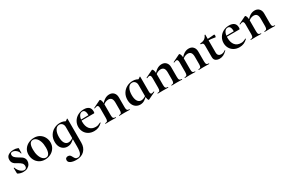

<svg xmlns="http://www.w3.org/2000/svg" viewBox="126 -1705 4809 3229"><g transform="rotate(-30 2530.5 -90.5)"><path d="M198 -244Q236 -222 254.5 -209.5Q273 -197 288 -174.5Q303 -152 303 -120Q303 -86 286 -56Q269 -26 235 -7.5Q201 11 154 11Q99 11 50 -16Q44 -22 44 -28L42 -127Q42 -130 47.5 -130.5Q53 -131 54 -129Q70 -79 107 -44Q144 -9 182 -9Q203 -9 215.5 -22Q228 -35 228 -60Q228 -97 207 -118.5Q186 -140 145 -163Q110 -182 92 -194Q74 -206 60 -228Q46 -250 46 -282Q46 -341 88 -368.5Q130 -396 191 -396Q214 -396 232.5 -393Q251 -390 274 -381Q283 -378 283 -370Q283 -345 282 -331L281 -281Q281 -278 275 -278Q269 -278 269 -281Q269 -300 253 -322.5Q237 -345 211.5 -361Q186 -377 159 -377Q118 -377 118 -338Q118 -309 138.5 -288Q159 -267 198 -244Z M369 -198Q369 -263 402 -308.5Q435 -354 486 -376.5Q537 -399 591 -399Q653 -399 699 -370Q745 -341 769.5 -293.5Q794 -246 794 -192Q794 -132 764 -85.5Q734 -39 683.5 -13Q633 13 574 13Q512 13 465.5 -15.5Q419 -44 394 -92.5Q369 -141 369 -198ZM684 -157Q684 -227 666 -277Q648 -327 619 -352.5Q590 -378 557 -378Q477 -378 477 -235Q477 -168 494 -116.5Q511 -65 540 -36.5Q569 -8 604 -8Q643 -8 663.5 -46.5Q684 -85 684 -157Z M877 205Q877 179 892 166.5Q907 154 928 154Q956 154 969.5 167Q983 180 996 206Q1009 233 1023.5 246.5Q1038 260 1069 260Q1104 260 1125 224Q1146 188 1146 94V-359Q1179 -367 1196.5 -374.5Q1214 -382 1230 -398Q1231 -399 1233 -399Q1235 -399 1237.5 -397.5Q1240 -396 1240 -394V70Q1240 164 1184 222.5Q1128 281 1027 281Q961 281 919 261.5Q877 242 877 205ZM858 -164Q858 -235 891 -288.5Q924 -342 978 -370Q1032 -398 1094 -398Q1167 -398 1219 -352L1146 -288Q1146 -327 1124.5 -352Q1103 -377 1068 -377Q1018 -377 989.5 -327Q961 -277 961 -198Q961 -123 986.5 -81.5Q1012 -40 1059 -40Q1106 -40 1163 -84L1171 -77Q1129 -34 1092.5 -10.5Q1056 13 1008 13Q967 13 932.5 -7.5Q898 -28 878 -68Q858 -108 858 -164Z M1327 -182Q1327 -240 1356 -289Q1385 -338 1436.5 -366.5Q1488 -395 1553 -395Q1615 -395 1649 -367Q1683 -339 1683 -280Q1683 -249 1672 -249H1576Q1578 -310 1564 -342.5Q1550 -375 1515 -375Q1475 -375 1451.5 -334Q1428 -293 1428 -225Q1428 -137 1468.5 -87Q1509 -37 1585 -37Q1612 -37 1631 -43.5Q1650 -50 1681 -65L1683 -66Q1685 -66 1687.5 -62Q1690 -58 1688 -56Q1651 -20 1613 -4Q1575 12 1530 12Q1467 12 1421 -14.5Q1375 -41 1351 -85.5Q1327 -130 1327 -182ZM1392 -267 1611 -271V-249L1393 -248Z M2021 -12Q2052 -12 2063 -26.5Q2074 -41 2074 -81V-225Q2074 -279 2054.5 -305Q2035 -331 1993 -331Q1962 -331 1930.5 -315.5Q1899 -300 1881 -275L1876 -287Q1912 -339 1956.5 -368.5Q2001 -398 2051 -398Q2105 -398 2136.5 -363.5Q2168 -329 2168 -273V-81Q2168 -41 2179.5 -26.5Q2191 -12 2222 -12Q2225 -12 2225 -6Q2225 0 2222 0Q2196 0 2181 -1L2121 -2L2063 -1Q2047 0 2021 0Q2018 0 2018 -6Q2018 -12 2021 -12ZM1752 -12Q1783 -12 1794 -26.5Q1805 -41 1805 -81V-269Q1805 -300 1797.5 -314.5Q1790 -329 1774 -329Q1757 -329 1726 -315H1724Q1721 -315 1719.5 -320Q1718 -325 1720 -326L1859 -394Q1865 -396 1866 -396Q1878 -396 1888.5 -370.5Q1899 -345 1899 -303V-81Q1899 -41 1910.5 -26.5Q1922 -12 1953 -12Q1956 -12 1956 -6Q1956 0 1953 0Q1927 0 1912 -1L1852 -2L1793 -1Q1778 0 1752 0Q1749 0 1749 -6Q1749 -12 1752 -12Z M2271 -164Q2271 -235 2304 -288.5Q2337 -342 2391 -370Q2445 -398 2507 -398Q2580 -398 2632 -352L2559 -288Q2559 -327 2537.5 -352Q2516 -377 2481 -377Q2431 -377 2402.5 -327Q2374 -277 2374 -198Q2374 -123 2399.5 -81.5Q2425 -40 2472 -40Q2519 -40 2576 -84L2584 -77Q2542 -34 2505.5 -10.5Q2469 13 2421 13Q2380 13 2345.5 -7.5Q2311 -28 2291 -68Q2271 -108 2271 -164ZM2559 -82V-359Q2592 -367 2609.5 -374.5Q2627 -382 2643 -398Q2644 -399 2646 -399Q2648 -399 2650.5 -397.5Q2653 -396 2653 -394V-109Q2653 -79 2659.5 -66.5Q2666 -54 2681 -54Q2694 -54 2722 -65H2724Q2727 -65 2729.5 -60Q2732 -55 2729 -54L2591 13Q2589 14 2586 14Q2575 14 2567 -12Q2559 -38 2559 -82Z M3037 -12Q3068 -12 3079 -26.5Q3090 -41 3090 -81V-225Q3090 -279 3070.5 -305Q3051 -331 3009 -331Q2978 -331 2946.5 -315.5Q2915 -300 2897 -275L2892 -287Q2928 -339 2972.5 -368.5Q3017 -398 3067 -398Q3121 -398 3152.5 -363.5Q3184 -329 3184 -273V-81Q3184 -41 3195.5 -26.5Q3207 -12 3238 -12Q3241 -12 3241 -6Q3241 0 3238 0Q3212 0 3197 -1L3137 -2L3079 -1Q3063 0 3037 0Q3034 0 3034 -6Q3034 -12 3037 -12ZM2768 -12Q2799 -12 2810 -26.5Q2821 -41 2821 -81V-269Q2821 -300 2813.5 -314.5Q2806 -329 2790 -329Q2773 -329 2742 -315H2740Q2737 -315 2735.5 -320Q2734 -325 2736 -326L2875 -394Q2881 -396 2882 -396Q2894 -396 2904.5 -370.5Q2915 -345 2915 -303V-81Q2915 -41 2926.5 -26.5Q2938 -12 2969 -12Q2972 -12 2972 -6Q2972 0 2969 0Q2943 0 2928 -1L2868 -2L2809 -1Q2794 0 2768 0Q2765 0 2765 -6Q2765 -12 2768 -12Z M3563 -12Q3594 -12 3605 -26.5Q3616 -41 3616 -81V-225Q3616 -279 3596.5 -305Q3577 -331 3535 -331Q3504 -331 3472.5 -315.5Q3441 -300 3423 -275L3418 -287Q3454 -339 3498.5 -368.5Q3543 -398 3593 -398Q3647 -398 3678.5 -363.5Q3710 -329 3710 -273V-81Q3710 -41 3721.5 -26.5Q3733 -12 3764 -12Q3767 -12 3767 -6Q3767 0 3764 0Q3738 0 3723 -1L3663 -2L3605 -1Q3589 0 3563 0Q3560 0 3560 -6Q3560 -12 3563 -12ZM3294 -12Q3325 -12 3336 -26.5Q3347 -41 3347 -81V-269Q3347 -300 3339.5 -314.5Q3332 -329 3316 -329Q3299 -329 3268 -315H3266Q3263 -315 3261.5 -320Q3260 -325 3262 -326L3401 -394Q3407 -396 3408 -396Q3420 -396 3430.5 -370.5Q3441 -345 3441 -303V-81Q3441 -41 3452.5 -26.5Q3464 -12 3495 -12Q3498 -12 3498 -6Q3498 0 3495 0Q3469 0 3454 -1L3394 -2L3335 -1Q3320 0 3294 0Q3291 0 3291 -6Q3291 -12 3294 -12Z M3859 -80V-302Q3859 -333 3848 -345Q3837 -357 3808 -357Q3807 -357 3805.5 -360Q3804 -363 3804 -366Q3804 -370 3805 -372.5Q3806 -375 3808 -375Q3859 -377 3890.5 -397Q3922 -417 3939 -458Q3941 -462 3947.5 -462Q3954 -462 3954 -458V-113Q3954 -75 3973.5 -57Q3993 -39 4025 -39Q4065 -39 4103 -69L4105 -70Q4109 -70 4111.5 -66Q4114 -62 4111 -60Q4074 -23 4039 -5.5Q4004 12 3965 12Q3921 12 3890 -9Q3859 -30 3859 -80ZM3919 -351V-377Q3984 -377 4084 -387Q4086 -387 4088.5 -379.5Q4091 -372 4091 -363Q4091 -353 4087.5 -343.5Q4084 -334 4080 -335Q4007 -351 3919 -351Z M4149 -182Q4149 -240 4178 -289Q4207 -338 4258.5 -366.5Q4310 -395 4375 -395Q4437 -395 4471 -367Q4505 -339 4505 -280Q4505 -249 4494 -249H4398Q4400 -310 4386 -342.5Q4372 -375 4337 -375Q4297 -375 4273.5 -334Q4250 -293 4250 -225Q4250 -137 4290.5 -87Q4331 -37 4407 -37Q4434 -37 4453 -43.5Q4472 -50 4503 -65L4505 -66Q4507 -66 4509.5 -62Q4512 -58 4510 -56Q4473 -20 4435 -4Q4397 12 4352 12Q4289 12 4243 -14.5Q4197 -41 4173 -85.5Q4149 -130 4149 -182ZM4214 -267 4433 -271V-249L4215 -248Z M4843 -12Q4874 -12 4885 -26.5Q4896 -41 4896 -81V-225Q4896 -279 4876.5 -305Q4857 -331 4815 -331Q4784 -331 4752.5 -315.5Q4721 -300 4703 -275L4698 -287Q4734 -339 4778.5 -368.5Q4823 -398 4873 -398Q4927 -398 4958.5 -363.5Q4990 -329 4990 -273V-81Q4990 -41 5001.5 -26.5Q5013 -12 5044 -12Q5047 -12 5047 -6Q5047 0 5044 0Q5018 0 5003 -1L4943 -2L4885 -1Q4869 0 4843 0Q4840 0 4840 -6Q4840 -12 4843 -12ZM4574 -12Q4605 -12 4616 -26.5Q4627 -41 4627 -81V-269Q4627 -300 4619.5 -314.5Q4612 -329 4596 -329Q4579 -329 4548 -315H4546Q4543 -315 4541.5 -320Q4540 -325 4542 -326L4681 -394Q4687 -396 4688 -396Q4700 -396 4710.5 -370.5Q4721 -345 4721 -303V-81Q4721 -41 4732.5 -26.5Q4744 -12 4775 -12Q4778 -12 4778 -6Q4778 0 4775 0Q4749 0 4734 -1L4674 -2L4615 -1Q4600 0 4574 0Q4571 0 4571 -6Q4571 -12 4574 -12Z"/></g></svg>

Font: Cormorant Infant
Style: Bold
Weight: 700
Designer: Christian Thalmann (Catharsis Fonts)
Foundry: Catharsis Fonts
Version: Version 4.000